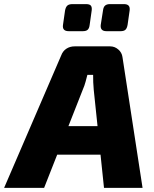

<svg xmlns="http://www.w3.org/2000/svg" viewBox="-65 -916 750 936"><path d="M472 -690Q494 -690 511.5 -675Q529 -660 532 -638L630 0H442L392 -478Q390 -497 389.5 -515Q389 -533 389 -551H361Q357 -536 352 -517Q347 -498 339 -480L150 0H-45L233 -645Q241 -667 258.5 -678.5Q276 -690 299 -690ZM514 -301 498 -162H138L155 -301ZM354 -896Q372 -896 378 -888.5Q384 -881 382 -865L372 -794Q370 -778 362.5 -771Q355 -764 339 -764H270Q238 -764 242 -794L252 -864Q255 -881 263 -888.5Q271 -896 289 -896ZM539 -896Q555 -896 562 -888.5Q569 -881 567 -865L557 -795Q554 -778 546.5 -771Q539 -764 523 -764H454Q423 -764 426 -794L437 -864Q439 -882 447.5 -889Q456 -896 471 -896Z"/></svg>

Font: Exo 2 ExtraBold
Style: Italic
Weight: 800
Italic angle: -8°
Designer: Natanael Gama
Foundry: Natanael Gama
Version: Version 2.010